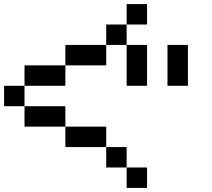

<svg xmlns="http://www.w3.org/2000/svg" viewBox="-20 -920 1040 940"><path d="M0 -400V-500H100V-400ZM900 -500H800V-700H900ZM600 -200V-100H500V-200ZM600 -100H700V0H600ZM600 -500V-700H700V-500ZM600 -700H500V-800H600ZM600 -800V-900H700V-800ZM100 -500V-600H300V-500ZM100 -400H300V-300H100ZM300 -200V-300H500V-200ZM300 -600V-700H500V-600Z"/></svg>

Font: Galmuri9 Regular
Style: Regular
Weight: 400
Designer: Lee Minseo (quiple)
Version: Version 2.399;hotconv 1.1.1;makeotfexe 2.6.0 DEVELOPMENT